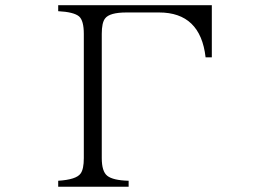

<svg xmlns="http://www.w3.org/2000/svg" viewBox="-20 -770 1040 736"><path d="M203.1 -750H792V-550.3H768.1Q748.5 -722.2 589.8 -722.2H464.8Q399.9 -722.2 382.8 -699.2Q370.1 -683.1 370.1 -640.1V-164.1Q370.1 -112.8 391.1 -96.2Q413.1 -78.6 473.1 -77.1V-54.2H203.1V-77.1Q272.9 -81.5 289.1 -105Q301.3 -121.6 301.3 -164.1V-640.1Q301.3 -690.9 283.2 -707Q262.7 -724.1 203.1 -727.1Z"/></svg>

Font: I.Ming
Style: Regular
Weight: 400
Designer: Ichiten Fonts Project
Version: Version 5.10 Mar 24, 2018